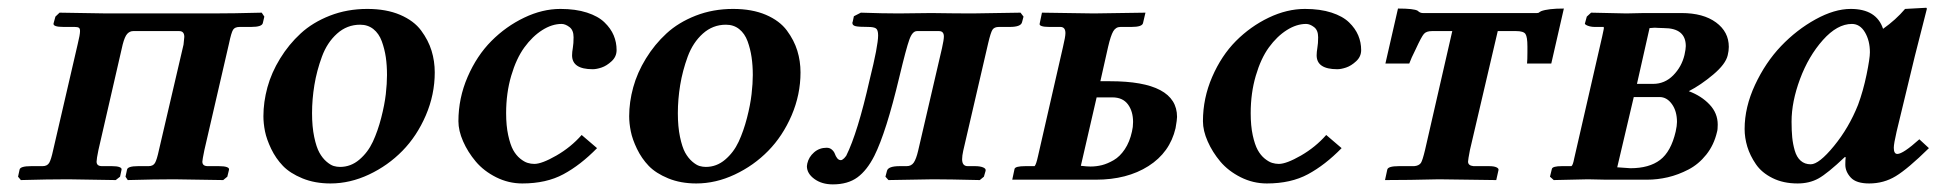

<svg xmlns="http://www.w3.org/2000/svg" viewBox="-20 -467 5033 499"><path d="M182.1 -353Q188 -377 188 -386.2Q188 -393.1 184.8 -395Q181.6 -397 173.8 -397H145Q117.7 -397 119.1 -405.8L124 -423.8L134.8 -434.1L257.8 -432.1H332H457H532.2Q585.9 -432.1 660.2 -434.1L667 -423.8L663.1 -407.2Q661.1 -397 632.8 -397H603Q590.3 -397 585.7 -389.6Q581.1 -382.3 575.2 -354L511.2 -77.1Q505.9 -51.3 505.9 -46.9Q505.9 -35.2 520 -35.2H548.8Q563 -35.2 569.6 -32.7Q576.2 -30.3 575.2 -25.9L570.8 -7.8L560.1 1L432.1 -1Q382.3 -1 312 1L306.2 -7.8L310.1 -25.9Q311.5 -35.2 338.9 -35.2H366.2Q377.9 -35.2 382.8 -43.5Q387.7 -51.8 393.1 -77.1L457 -351.1Q459 -368.7 459 -371.1Q459 -386.2 445.8 -386.2H326.2Q317.4 -386.2 310.8 -379.2Q304.2 -372.1 298.8 -351.1L235.8 -77.1Q231 -53.7 231 -46.9Q231 -35.2 245.1 -35.2H271Q284.2 -35.2 290.5 -32.7Q296.9 -30.3 295.9 -25.9L292 -7.8L280.8 1L157.2 -1Q104.5 -1 34.2 1L26.9 -7.8L30.8 -25.9Q32.2 -35.2 61 -35.2H90.8Q102.5 -35.2 107.7 -43.5Q112.8 -51.8 118.2 -77.1Z M791 -172.9Q791 -137.7 796.6 -111.1Q802.2 -84.5 810.1 -70.3Q817.9 -56.2 828.4 -47.1Q838.9 -38.1 847.2 -35.6Q855.5 -33.2 863.8 -33.2Q891.6 -33.2 913.8 -52Q936 -70.8 949 -98.6Q961.9 -126.5 970.7 -160.6Q979.5 -194.8 982.7 -222.4Q985.8 -250 985.8 -272Q985.8 -296.9 982.7 -318.4Q979.5 -339.8 972.2 -359.9Q964.8 -379.9 950.4 -391.4Q936 -402.8 916 -402.8Q881.8 -402.8 856 -379.6Q830.1 -356.4 816.7 -319.8Q803.2 -283.2 797.1 -246.1Q791 -209 791 -172.9ZM664.6 -165Q664.6 -201.7 675 -240Q685.5 -278.3 708 -314.9Q730.5 -351.6 761.5 -380.1Q792.5 -408.7 837.4 -426.3Q882.3 -443.8 934.6 -443.8Q983.9 -443.8 1019.8 -428.5Q1055.7 -413.1 1074.5 -387.7Q1093.3 -362.3 1101.6 -335.2Q1109.9 -308.1 1109.9 -278.8Q1109.9 -221.2 1086.7 -167.2Q1063.5 -113.3 1025.9 -75Q988.3 -36.6 939 -13.4Q889.6 9.8 838.9 9.8Q798.3 9.8 766.1 -3.4Q733.9 -16.6 715.3 -35.9Q696.8 -55.2 684.8 -80.1Q672.9 -105 668.7 -125.7Q664.6 -146.5 664.6 -165Z M1337.4 9.8Q1301.8 9.8 1269.5 -6.3Q1237.3 -22.5 1216.6 -47.1Q1195.8 -71.8 1183.6 -99.6Q1171.4 -127.4 1171.4 -151.9Q1171.4 -211.9 1195.3 -267.1Q1219.2 -322.3 1257.1 -360.4Q1294.9 -398.4 1342.3 -421.1Q1389.6 -443.8 1436.5 -443.8Q1476.1 -443.8 1505.4 -434.3Q1534.7 -424.8 1551 -408.9Q1567.4 -393.1 1575 -375Q1582.5 -356.9 1582.5 -336.9Q1582.5 -319.8 1569.6 -307.9Q1556.6 -295.9 1543.5 -291.5Q1530.3 -287.1 1520.5 -287.1Q1466.8 -287.1 1466.8 -323.2Q1466.8 -331.5 1468.8 -342.8Q1470.7 -354 1470.7 -370.1Q1470.7 -388.7 1460 -396.7Q1449.2 -404.8 1439.5 -404.8Q1414.6 -404.8 1389.2 -388.7Q1363.8 -372.6 1342.8 -343.8Q1321.8 -314.9 1308.6 -270Q1295.4 -225.1 1295.4 -172.9Q1295.4 -140.1 1300.8 -115.5Q1306.2 -90.8 1313.7 -77.1Q1321.3 -63.5 1331.8 -54.9Q1342.3 -46.4 1351.1 -43.7Q1359.9 -41 1368.7 -41Q1388.2 -41 1426 -62.7Q1463.9 -84.5 1491.7 -116.2L1531.7 -82Q1488.8 -38.1 1444.3 -14.2Q1399.9 9.8 1337.4 9.8Z M1741.7 -172.9Q1741.7 -137.7 1747.3 -111.1Q1752.9 -84.5 1760.7 -70.3Q1768.6 -56.2 1779.1 -47.1Q1789.6 -38.1 1797.9 -35.6Q1806.2 -33.2 1814.5 -33.2Q1842.3 -33.2 1864.5 -52Q1886.7 -70.8 1899.7 -98.6Q1912.6 -126.5 1921.4 -160.6Q1930.2 -194.8 1933.3 -222.4Q1936.5 -250 1936.5 -272Q1936.5 -296.9 1933.3 -318.4Q1930.2 -339.8 1922.9 -359.9Q1915.5 -379.9 1901.1 -391.4Q1886.7 -402.8 1866.7 -402.8Q1832.5 -402.8 1806.6 -379.6Q1780.8 -356.4 1767.3 -319.8Q1753.9 -283.2 1747.8 -246.1Q1741.7 -209 1741.7 -172.9ZM1615.2 -165Q1615.2 -201.7 1625.7 -240Q1636.2 -278.3 1658.7 -314.9Q1681.2 -351.6 1712.2 -380.1Q1743.2 -408.7 1788.1 -426.3Q1833 -443.8 1885.3 -443.8Q1934.6 -443.8 1970.5 -428.5Q2006.3 -413.1 2025.1 -387.7Q2043.9 -362.3 2052.2 -335.2Q2060.5 -308.1 2060.5 -278.8Q2060.5 -221.2 2037.4 -167.2Q2014.2 -113.3 1976.6 -75Q1939 -36.6 1889.6 -13.4Q1840.3 9.8 1789.6 9.8Q1749 9.8 1716.8 -3.4Q1684.6 -16.6 1666 -35.9Q1647.5 -55.2 1635.5 -80.1Q1623.5 -105 1619.4 -125.7Q1615.2 -146.5 1615.2 -165Z M2128.4 -83Q2136.7 -83 2142.3 -77.9Q2147.9 -72.8 2149.9 -66.9Q2151.9 -61 2155.8 -55.9Q2159.7 -50.8 2165.5 -50.8Q2167.5 -50.8 2169.9 -52.5Q2172.4 -54.2 2174.1 -55.9Q2175.8 -57.6 2177.2 -59.6L2179.2 -62Q2209 -121.6 2240.2 -259.8Q2262.2 -348.1 2262.2 -375Q2262.2 -389.2 2256.6 -393.1Q2251 -397 2236.3 -397Q2212.4 -397 2203.9 -398.9Q2195.3 -400.9 2195.3 -407.2Q2195.3 -409.2 2196.3 -411.1L2199.2 -424.8L2217.3 -434.1Q2275.4 -432.1 2315.4 -432.1L2400.4 -433.1Q2465.3 -432.1 2507.3 -432.1L2632.3 -434.1L2640.1 -423.8L2636.2 -409.2Q2633.3 -397 2604.5 -397H2576.2Q2564 -397 2559.3 -389.6Q2554.7 -382.3 2548.3 -355L2483.4 -75.2Q2480.5 -62 2480.5 -53.2Q2480.5 -35.2 2495.1 -35.2H2514.2Q2526.9 -35.2 2534.9 -32Q2543 -28.8 2541.5 -22.9L2537.1 -7.8L2526.4 1Q2445.3 -1 2405.3 -1L2289.1 1L2281.2 -7.8L2285.2 -22.9Q2288.1 -35.2 2318.4 -35.2H2336.4Q2348.6 -35.2 2355 -44.7Q2361.3 -54.2 2366.2 -75.2L2428.2 -341.8Q2433.1 -363.8 2433.1 -372.1Q2433.1 -386.2 2420.4 -386.2H2363.3Q2351.1 -386.2 2343.3 -363.8Q2335.4 -342.3 2317.4 -267.1Q2283.2 -123.5 2252.4 -62Q2233.4 -24.4 2208.5 -6.1Q2183.6 12.2 2144.5 12.2Q2115.7 12.2 2096.4 -2Q2077.1 -16.1 2077.1 -35.2Q2077.1 -36.1 2077.6 -38.6Q2078.1 -41 2078.1 -42Q2082 -59.1 2095.7 -71Q2109.4 -83 2128.4 -83Z M2921.9 -125Q2924.8 -136.7 2924.8 -149.9Q2924.8 -177.7 2911.4 -195.8Q2897.9 -213.9 2871.1 -213.9H2830.1L2789.1 -36.1Q2804.7 -34.2 2814 -34.2Q2829.1 -34.2 2843.8 -37.8Q2858.4 -41.5 2874.5 -50.8Q2890.6 -60.1 2903.3 -79.1Q2916 -98.1 2921.9 -125ZM3035.2 -133.8Q3020.5 -70.8 2964.8 -35.4Q2909.2 0 2828.1 0H2610.8L2616.7 -27.8Q2618.2 -35.2 2645 -35.2H2668.9Q2672.9 -39.1 2677.7 -61L2742.7 -345.2Q2749 -371.6 2749 -380.9Q2749 -397 2735.8 -397H2707Q2693.8 -397 2687.3 -399.2Q2680.7 -401.4 2682.1 -405.8L2688 -434.1L2822.8 -432.1Q2841.3 -432.1 2889.9 -433.1Q2938.5 -434.1 2957 -434.1L2950.7 -407.2Q2948.7 -397 2920.9 -397H2892.1Q2879.9 -397 2873.3 -385.7Q2866.7 -374.5 2859.9 -345.2L2839.8 -255.9H2864.7Q3039.1 -255.9 3039.1 -163.1Q3039.1 -156.2 3035.2 -133.8Z M3272.5 9.8Q3236.8 9.8 3204.6 -6.3Q3172.4 -22.5 3151.6 -47.1Q3130.9 -71.8 3118.7 -99.6Q3106.4 -127.4 3106.4 -151.9Q3106.4 -211.9 3130.4 -267.1Q3154.3 -322.3 3192.1 -360.4Q3230 -398.4 3277.3 -421.1Q3324.7 -443.8 3371.6 -443.8Q3411.1 -443.8 3440.4 -434.3Q3469.7 -424.8 3486.1 -408.9Q3502.4 -393.1 3510 -375Q3517.6 -356.9 3517.6 -336.9Q3517.6 -319.8 3504.6 -307.9Q3491.7 -295.9 3478.5 -291.5Q3465.3 -287.1 3455.6 -287.1Q3401.9 -287.1 3401.9 -323.2Q3401.9 -331.5 3403.8 -342.8Q3405.8 -354 3405.8 -370.1Q3405.8 -388.7 3395 -396.7Q3384.3 -404.8 3374.5 -404.8Q3349.6 -404.8 3324.2 -388.7Q3298.8 -372.6 3277.8 -343.8Q3256.8 -314.9 3243.7 -270Q3230.5 -225.1 3230.5 -172.9Q3230.5 -140.1 3235.8 -115.5Q3241.2 -90.8 3248.8 -77.1Q3256.3 -63.5 3266.8 -54.9Q3277.3 -46.4 3286.1 -43.7Q3294.9 -41 3303.7 -41Q3323.2 -41 3361.1 -62.7Q3398.9 -84.5 3426.8 -116.2L3466.8 -82Q3423.8 -38.1 3379.4 -14.2Q3335 9.8 3272.5 9.8Z M3800.3 -77.1Q3795.4 -51.8 3795.4 -46.9Q3795.4 -36.6 3809.6 -35.2H3849.6Q3862.8 -35.2 3869.1 -32.2Q3875.5 -29.3 3874.5 -24.9L3868.7 1L3719.7 -1Q3641.6 1 3579.6 1L3585.4 -25.9Q3586.9 -35.2 3615.7 -35.2H3655.3Q3667.5 -36.1 3672.9 -43.5Q3677.2 -50.3 3683.6 -77.1L3754.4 -386.2H3701.7Q3687 -386.2 3680.7 -378.9Q3674.3 -371.6 3659.7 -339.8Q3647 -314.5 3642.6 -301.8H3580.6L3613.3 -444.8Q3654.8 -444.8 3664.6 -439Q3670.4 -433.1 3677.7 -433.1H3974.6Q3977.1 -433.1 3978.3 -433.6Q3979.5 -434.1 3980 -434.6Q3980.5 -435.1 3981.9 -436Q3983.4 -437 3985.4 -438Q4003.4 -444.8 4044.4 -444.8L4011.7 -301.8H3948.7Q3949.7 -311.5 3949.7 -330.1V-346.2Q3949.7 -371.1 3944.6 -378.7Q3939.5 -386.2 3920.4 -386.2H3872.6Z M4234.4 -249H4276.4Q4306.6 -249 4328.6 -271.2Q4350.6 -293.5 4357.9 -324.2Q4361.3 -339.8 4361.3 -347.2Q4361.3 -394 4304.2 -394Q4297.4 -394 4289.6 -394.5Q4281.7 -395 4280.3 -395Q4278.3 -395 4273.9 -394.5Q4269.5 -394 4267.1 -394ZM4226.1 -214.8 4183.1 -32.2Q4213.4 -29.8 4217.3 -29.8Q4266.1 -29.8 4294.4 -51.3Q4322.8 -72.8 4335 -125Q4338.4 -140.6 4338.4 -149.9Q4338.4 -178.2 4325.2 -196.5Q4312 -214.8 4293 -214.8ZM4018.1 1 4008.3 -7.8 4013.2 -27.8Q4014.6 -35.2 4039.1 -35.2H4064Q4067.9 -37.1 4071.3 -55.2L4144 -372.1L4147.9 -390.6Q4148.9 -394 4147.9 -397H4124Q4118.2 -397 4112.1 -398.4Q4106 -399.9 4102.3 -402.1Q4098.6 -404.3 4099.1 -405.8L4104 -423.8L4115.2 -434.1L4207 -432.1Q4214.4 -432.1 4230 -432.6Q4245.6 -433.1 4252.9 -433.1H4350.1Q4406.7 -433.1 4439.9 -408.7Q4473.1 -384.3 4473.1 -345.2Q4473.1 -335 4470.2 -323.2Q4464.8 -300.3 4432.6 -273.2Q4400.4 -246.1 4369.1 -230Q4401.9 -217.8 4423.1 -195.3Q4444.3 -172.9 4444.3 -143.1Q4444.3 -129.9 4442.4 -124Q4434.6 -90.3 4414.6 -65.2Q4394.5 -40 4368.2 -26.4Q4341.8 -12.7 4314.7 -6.3Q4287.6 0 4260.3 0H4154.3L4106.9 -1Q4094.2 -0.5 4062.5 0Q4030.8 0.5 4018.1 1Z M4809.1 -194.8Q4822.3 -230.5 4831.1 -272.9Q4839.8 -315.4 4839.8 -331.1Q4839.8 -361.3 4826.9 -383.1Q4814 -404.8 4793 -404.8Q4754.9 -404.8 4717.5 -362.8Q4680.2 -320.8 4658.2 -261.7Q4636.2 -202.6 4636.2 -150.9Q4636.2 -127.4 4637.9 -110.1Q4639.6 -92.8 4644.5 -75.7Q4649.4 -58.6 4659.9 -49.3Q4670.4 -40 4686 -40Q4707.5 -40 4746.3 -87.4Q4785.2 -134.8 4809.1 -194.8ZM4775.9 -39.1Q4775.9 -52.2 4776.9 -58.1L4774.9 -59.1Q4729.5 -16.1 4706.1 -3.2Q4682.6 9.8 4651.9 9.8Q4614.7 9.8 4586.7 -4.2Q4558.6 -18.1 4543.5 -40.3Q4528.3 -62.5 4521.2 -85.7Q4514.2 -108.9 4514.2 -131.8Q4514.2 -188.5 4541.3 -246.6Q4568.4 -304.7 4608.9 -347.2Q4649.4 -389.6 4698.5 -416.7Q4747.6 -443.8 4790 -443.8Q4856.9 -443.8 4874 -392.1Q4907.2 -415.5 4931.2 -443.8L4985.8 -446.8Q4987.8 -446.8 4987.8 -443.8L4956.5 -320.8L4909.2 -125Q4901.9 -93.3 4901.9 -83Q4901.9 -66.9 4911.1 -66.9Q4925.8 -66.9 4968.3 -105L4993.2 -82Q4938.5 -28.3 4907.2 -9.3Q4876 9.8 4837.9 9.8Q4804.2 9.8 4790 -5.6Q4775.9 -21 4775.9 -39.1Z"/></svg>

Font: Linux Libertine G
Style: Semibold Italic
Weight: 600
Italic angle: -11.5°
Designer: Philipp H. Poll
Foundry: Philipp H. Poll
Version: Version 5.1.1